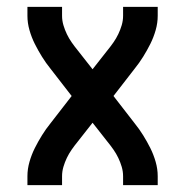

<svg xmlns="http://www.w3.org/2000/svg" viewBox="-20 -540 540 560"><path d="M60 0V-26Q60 -47 66 -68Q72 -89 81.5 -108Q91 -127 102.5 -145.5Q114 -164 127 -180L189 -260L127 -340Q114 -356 102.5 -374.5Q91 -393 81.5 -412Q72 -431 66 -452Q60 -473 60 -494V-520H161V-494Q161 -480 165 -466.5Q169 -453 175 -440.5Q181 -428 189 -416.5Q197 -405 206 -394L250 -338L294 -394Q303 -405 311 -416.5Q319 -428 325 -440.5Q331 -453 335 -466.5Q339 -480 339 -494V-520H440V-494Q440 -473 434 -452Q428 -431 418.5 -412Q409 -393 397.5 -374.5Q386 -356 373 -340L311 -260L373 -180Q386 -164 397.5 -145.5Q409 -127 418.5 -108Q428 -89 434 -68Q440 -47 440 -26V0H339V-26Q339 -40 335 -53.5Q331 -67 325 -79.5Q319 -92 311 -103.5Q303 -115 294 -126L250 -182L206 -126Q197 -115 189 -103.5Q181 -92 175 -79.5Q169 -67 165 -53.5Q161 -40 161 -26V0Z"/></svg>

Font: Iosevka Curly Semibold
Style: Regular
Weight: 600
Monospace: yes
Designer: Belleve Invis
Foundry: Belleve Invis
Version: Version 22.1.2; ttfautohint (v1.8.4)